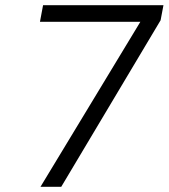

<svg xmlns="http://www.w3.org/2000/svg" viewBox="-20 -720 650 740"><path d="M136 0 521 -636H134L146 -700H610L599 -642L216 0Z"/></svg>

Font: DM Mono Light
Style: Italic
Weight: 300
Italic angle: -10°
Designer: Colophon Foundry
Foundry: Colophon Foundry
Version: Version 1.000; ttfautohint (v1.8.2.53-6de2)